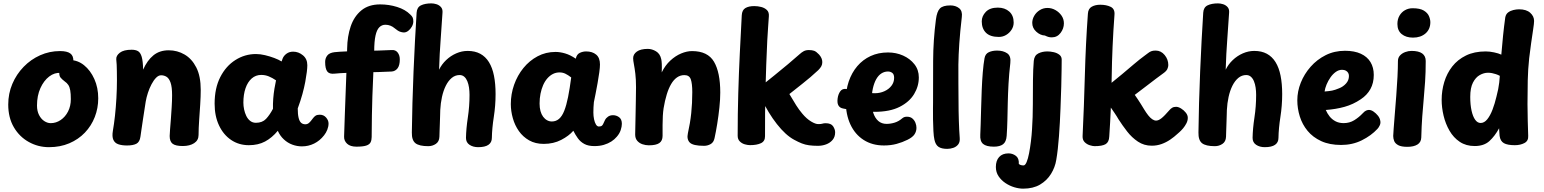

<svg xmlns="http://www.w3.org/2000/svg" viewBox="-20 -853 9125 1135"><path d="M269.7 17Q205.3 17 150.2 -13.7Q95 -44.3 61.8 -100.9Q28.7 -157.4 28.7 -235Q28.7 -299.9 52.9 -357Q77.1 -414.1 119.7 -457.9Q162.2 -501.8 217.4 -526.4Q272.7 -551.1 334.7 -551.1Q376.7 -551.1 395.9 -536.8Q415.2 -522.6 413.7 -490Q412.9 -453.9 403.8 -437.7Q394.8 -421.6 380.1 -421Q369.2 -420.4 360.3 -420.8Q351.4 -421.2 338.4 -422Q303 -425.1 270.9 -400.8Q238.9 -376.4 218.8 -331.9Q198.7 -287.3 198.7 -229Q198.7 -196.6 210.9 -172.9Q223.1 -149.3 241.8 -137.2Q260.6 -125 279.7 -125Q311.1 -125 338.4 -143.3Q365.7 -161.7 382.2 -193.8Q398.7 -226 398.7 -267Q398.7 -299 395.2 -318.9Q391.8 -338.9 383.7 -350.9Q375.7 -362.9 362 -372.2Q347.4 -383.2 337.7 -394.7Q328 -406.1 331.1 -434.7Q335 -461.7 350.2 -479.8Q365.4 -498 392.7 -498Q438.8 -498 476.7 -467.6Q514.6 -437.2 537.6 -386Q560.7 -334.8 560.7 -272Q560.7 -213.4 540.3 -161.3Q520 -109.1 481.7 -68.9Q443.3 -28.8 389.6 -5.9Q335.8 17 269.7 17Z M667.3 -502Q665.6 -523.7 688.3 -541.3Q711 -559 758.4 -559Q781.4 -559 795.8 -550.7Q810.2 -542.3 817.7 -517.1Q825.1 -491.8 826.1 -441.3Q850.2 -496 886.8 -525.8Q923.4 -555.7 977.3 -555.7Q1028.2 -555.7 1071.2 -530.6Q1114.2 -505.6 1140.4 -454.2Q1166.6 -402.9 1166.6 -322Q1166.6 -282.9 1163.6 -236.2Q1160.6 -189.4 1157.3 -142.7Q1154 -96 1153.8 -55.1Q1153.8 -23.7 1127.7 -6.7Q1101.7 10.2 1060.4 10.2Q1017.9 10.2 1000.4 -3.2Q983 -16.7 983 -48.9Q983 -63.4 985.4 -89.7Q987.8 -116 990.2 -149.7Q992.6 -183.4 994.9 -219.7Q997.3 -256 997.3 -290Q997.3 -339.2 988.3 -364.6Q979.3 -389.9 964.8 -398.9Q950.2 -408 932.3 -408Q917 -408 902.6 -393.3Q888.2 -378.6 875.7 -354.9Q863.2 -331.3 854.4 -304.3Q845.6 -277.2 841.3 -252Q831.3 -187 825.1 -146.9Q818.9 -106.8 815.7 -83.4Q812.4 -60.1 810.2 -45Q805.9 -13.7 786.3 -3.3Q766.8 7 730.3 7Q700.7 7 679.8 -0.1Q659 -7.1 650.2 -26.2Q641.4 -45.2 647.3 -80Q654.2 -119 659.7 -168.9Q665.1 -218.9 668.2 -273.4Q671.3 -328 671.3 -379Q671.3 -410 670.8 -431.5Q670.3 -453 669.8 -470Q669.3 -487 667.3 -502Z M1248.7 -240Q1248.7 -332 1282.2 -397.4Q1315.7 -462.9 1371.6 -498.2Q1427.4 -533.6 1493.2 -533.6Q1518.8 -533.6 1546.8 -526.8Q1574.9 -520.1 1600.9 -510.4Q1626.9 -500.7 1644.6 -489.7L1651.1 -507.7Q1657.4 -523.6 1673.7 -535.6Q1690 -547.6 1713.1 -547.6Q1744.8 -547.6 1770.7 -526.1Q1796.7 -504.7 1796.7 -467.6Q1796.7 -451.8 1793.7 -427.2Q1790.7 -402.6 1784.6 -369.3Q1778.4 -336 1767.6 -296.4Q1756.7 -256.9 1740.1 -212Q1740.1 -177.6 1745.2 -156.7Q1750.2 -135.9 1760.1 -127.1Q1770 -118.3 1785.1 -118.3Q1797.6 -118.3 1807.2 -126.9Q1816.9 -135.4 1827.3 -150.4Q1837 -163.9 1846.1 -169.4Q1855.1 -174.9 1870.4 -174.9Q1893.4 -174.9 1907.8 -158.1Q1922.2 -141.3 1922.2 -123Q1922.2 -105 1914.9 -86.4Q1907.6 -67.9 1895.7 -53Q1871 -21.3 1837.2 -4.5Q1803.4 12.3 1764.6 12.3Q1736.2 12.3 1708.3 2.1Q1680.4 -8.1 1657.9 -29.1Q1635.3 -50 1622.2 -79.9Q1587.9 -38.3 1546.9 -16.5Q1506 5.3 1451.3 5.3Q1392.2 5.3 1346.4 -25.6Q1300.7 -56.4 1274.7 -111.7Q1248.7 -167 1248.7 -240ZM1418.7 -246Q1418.7 -227.1 1422.9 -206.4Q1427.2 -185.8 1435.9 -167.7Q1444.7 -149.6 1459 -138.3Q1473.3 -127.1 1492.7 -127.1Q1530.8 -127.1 1552.8 -150.4Q1574.8 -173.8 1593.7 -210Q1592.9 -238.9 1595.2 -269.5Q1597.6 -300.1 1602.3 -328.6Q1607 -357.1 1611.7 -378.1Q1589.4 -393.1 1568.6 -401.6Q1547.8 -410.1 1524.1 -410.1Q1491.8 -410.1 1467.9 -389.2Q1444.1 -368.2 1431.4 -331.3Q1418.7 -294.4 1418.7 -246Z M2405.1 -767.3Q2414.7 -758.8 2419 -750.2Q2423.3 -741.6 2423.3 -726.6Q2423.3 -710.9 2414.7 -695.7Q2406.1 -680.4 2393.5 -670.8Q2380.9 -661.1 2367.6 -661.1Q2357.3 -661.1 2344.7 -665.6Q2332.1 -670.1 2312.8 -686.1Q2302.1 -695.4 2288.2 -701.1Q2274.3 -706.7 2258.3 -706.7Q2237.4 -706.7 2222.4 -691.9Q2207.4 -677.1 2199.8 -642.5Q2192.1 -607.9 2192.1 -548Q2192.1 -524 2188.4 -456.4Q2184.8 -388.9 2181.3 -284.4Q2177.8 -179.9 2177.1 -43Q2177.1 -24.6 2170.6 -11.6Q2164.1 1.4 2144.7 7.7Q2125.2 14 2087.1 14Q2050.7 14 2031.9 -3.4Q2013.1 -20.9 2014.1 -46Q2016.1 -111.1 2018.6 -179.9Q2021.1 -248.7 2023.6 -314.1Q2026.1 -379.6 2028.1 -433.3Q2030.1 -487 2031.1 -522.5Q2032.1 -558 2032.1 -566Q2033.1 -638 2053.1 -697Q2073.1 -756 2116.1 -791.5Q2159.1 -827 2227.1 -827Q2279.2 -827 2327.7 -811.8Q2376.2 -796.6 2405.1 -767.3ZM1958.1 -417.6Q1927 -414 1914.6 -430.5Q1902.1 -447 1902.1 -487Q1902.1 -508.4 1914.6 -524.7Q1927 -541 1958.1 -544.6Q1986.4 -547.6 2029.6 -549.2Q2072.7 -550.8 2121.6 -551.9Q2170.4 -553 2216.5 -554.1Q2262.6 -555.2 2295.4 -557.2Q2317.9 -559 2330.7 -542.7Q2343.4 -526.4 2343.4 -502Q2343.4 -466.7 2330.3 -449.3Q2317.1 -432 2295.4 -430.2Q2262.6 -428.2 2217.5 -427.1Q2172.4 -426 2124.6 -425Q2076.7 -424 2032.7 -422.4Q1988.7 -420.8 1958.1 -417.6Z M2442.8 -778Q2444.8 -809.9 2468.7 -821.4Q2492.6 -833 2530.2 -833Q2544.3 -833 2560.2 -828.1Q2576 -823.2 2586.8 -811.1Q2597.6 -799 2595.8 -778Q2591.6 -706.1 2585.1 -622.1Q2578.6 -538 2575.6 -441Q2591.1 -472.9 2617.4 -497.9Q2643.7 -523 2676.8 -537.5Q2710 -552 2744.6 -552Q2787.7 -552 2818.9 -535.2Q2850.2 -518.3 2870.4 -485.6Q2890.7 -452.8 2900.1 -405.3Q2909.6 -357.8 2909.6 -297Q2909.6 -228.9 2899.1 -161.8Q2888.6 -94.7 2887.6 -38Q2887.6 -11 2867.4 3Q2847.3 17 2806.6 17Q2776.6 17 2755.6 3Q2734.6 -11 2734.6 -38Q2735.6 -92.9 2745.6 -158.5Q2755.6 -224.1 2755.6 -292Q2755.6 -314.4 2752.6 -335.2Q2749.6 -355.9 2742.7 -372.7Q2735.9 -389.4 2724.5 -399.4Q2713.1 -409.4 2697.1 -409.4Q2671 -409.4 2650.4 -392.4Q2629.9 -375.3 2615.3 -346.1Q2600.8 -316.9 2592.7 -279.9Q2584.6 -242.9 2582.6 -203Q2582.6 -192.6 2581.7 -170.7Q2580.8 -148.9 2580.2 -123.9Q2579.6 -99 2578.6 -77.6Q2577.6 -56.1 2577.6 -44.9Q2576.6 -15.9 2556.4 -2.4Q2536.3 11.1 2511.6 11.1Q2458.3 11.1 2435.9 -6.4Q2413.6 -23.9 2414.6 -69.9Q2415.6 -151.9 2418.1 -243.9Q2420.6 -335.9 2424.6 -430Q2428.6 -524.1 2433.2 -612.9Q2437.8 -701.7 2442.8 -778Z M2999.7 -238Q2999.7 -297 3019.2 -352.2Q3038.7 -407.3 3074.2 -451Q3109.8 -494.7 3158 -520.3Q3206.2 -546 3263.7 -546Q3290.7 -546 3320.7 -537.2Q3350.8 -528.4 3383.7 -506.1Q3389 -531.8 3407.3 -540.4Q3425.6 -549 3444.6 -549Q3481.8 -549 3504.2 -530.2Q3526.7 -511.4 3526.7 -472.1Q3526.7 -454.9 3522.7 -425.4Q3518.7 -396 3512.7 -362.4Q3506.7 -328.9 3500.7 -298.4Q3494.7 -268 3490.7 -249Q3487.7 -219 3487.7 -188Q3487.7 -167 3491.7 -147.9Q3495.7 -128.8 3503 -116.9Q3510.3 -105.1 3520.2 -105.1Q3533.4 -105.1 3539 -110.7Q3544.6 -116.3 3548 -125.3Q3551.4 -134.3 3556.4 -143.3Q3562.4 -155.3 3574.6 -163.7Q3586.7 -172 3603.7 -172Q3623.6 -172 3639.8 -160.1Q3656.1 -148.1 3656.1 -121.1Q3656.1 -105.2 3649.3 -84.2Q3642.4 -63.2 3626.2 -44.8Q3612.9 -28.8 3593.7 -16.4Q3574.4 -4.1 3549.8 3.2Q3525.1 10.6 3494.1 10.6Q3457.4 10.6 3434.2 -2.1Q3410.9 -14.7 3396 -35.6Q3381.1 -56.4 3369.2 -80.1Q3343.2 -49.7 3297.7 -26.1Q3252.1 -2.4 3194.1 -2.4Q3144.6 -2.4 3107.9 -23.3Q3071.2 -44.2 3047.3 -78.2Q3023.4 -112.2 3011.6 -154.1Q2999.7 -196 2999.7 -238ZM3169.7 -241Q3169.7 -216 3175.1 -196.3Q3180.6 -176.6 3190.7 -162.9Q3200.9 -149.3 3214.1 -142.1Q3227.3 -134.9 3242.1 -134.9Q3267 -134.9 3284.9 -150.5Q3302.8 -166.1 3315.5 -198Q3328.2 -229.9 3338.1 -279.2Q3347.9 -328.4 3356.7 -395.2Q3337.7 -409.9 3321.9 -417.4Q3306.2 -424.9 3287.8 -424.9Q3266.4 -424.9 3248.2 -415.6Q3230 -406.2 3215.4 -389.4Q3200.8 -372.7 3190.7 -349.6Q3180.7 -326.6 3175.2 -299.1Q3169.7 -271.7 3169.7 -241Z M3739.8 -338Q3739.8 -383.9 3735.8 -417Q3731.8 -450.1 3727.3 -473Q3722.8 -495.9 3722.8 -509Q3722.8 -532.2 3744.7 -548.1Q3766.7 -564 3809.8 -564Q3834.2 -564 3858.2 -549.6Q3882.2 -535.2 3889 -503Q3891 -494.7 3892.1 -475.8Q3893.1 -457 3891.8 -425Q3912.3 -467 3942.7 -495Q3973 -523 4006.7 -537Q4040.3 -551 4070.8 -551Q4163.8 -551 4200.8 -488Q4237.8 -425 4237.8 -306Q4237.8 -266 4232.7 -217.4Q4227.6 -168.8 4219.9 -121.4Q4212.3 -74 4203.9 -36Q4198.6 -11.1 4180.6 -1.1Q4162.7 9 4142.2 9Q4076.7 9 4057.6 -10.3Q4038.6 -29.7 4046.4 -65Q4060 -125.4 4066.2 -184.2Q4072.4 -243 4072.4 -308Q4072.4 -359.2 4063.6 -384.1Q4054.8 -409 4025.8 -409Q4001.4 -409 3981.8 -395.2Q3962.2 -381.4 3947.3 -355.9Q3932.3 -330.3 3921.3 -294.1Q3910.2 -257.9 3902.8 -213Q3899.8 -193 3898.3 -168.3Q3896.8 -143.6 3896.8 -114.3Q3896.8 -85 3896.8 -50Q3896.8 -20.9 3877.7 -7.4Q3858.6 6 3815.8 6Q3796.6 6 3777.9 -0.3Q3759.2 -6.6 3747 -20.7Q3734.8 -34.9 3734.8 -58Q3734.8 -75.4 3735.8 -108.1Q3736.8 -140.7 3737.3 -180.7Q3737.8 -220.8 3738.8 -261.9Q3739.8 -303 3739.8 -338Z M4364.9 -762.8Q4366.7 -793.9 4386.4 -805.4Q4406.1 -817 4438.7 -817Q4460 -817 4480.2 -811.7Q4500.4 -806.4 4513.7 -793.6Q4526.9 -780.7 4525.1 -757.1Q4523.7 -731.3 4520.7 -693.2Q4517.7 -655 4515.7 -614Q4508.7 -469 4505.2 -326.1Q4501.7 -183.1 4502.4 -47.7Q4502.7 -18.1 4478.4 -6.6Q4454.2 5 4413.7 5Q4399.8 5 4382.7 0.1Q4365.6 -4.8 4353.1 -17.3Q4340.7 -29.8 4340.7 -50.8Q4340.7 -179.8 4344.2 -300.8Q4347.7 -421.8 4353.3 -536.9Q4358.9 -652 4364.9 -762.8ZM4707.2 -533Q4718.1 -543.1 4730.7 -550.1Q4743.2 -557.1 4761.6 -557.1Q4780.7 -557.1 4793.1 -552.6Q4805.4 -548 4821.8 -530.7Q4841 -509.3 4841 -485.9Q4841 -472.2 4835.3 -461.5Q4829.6 -450.8 4817.1 -438.3Q4771.1 -395.3 4723.7 -358.3Q4676.2 -321.3 4646.4 -297.1Q4670.2 -256.4 4686.9 -230.1Q4703.7 -203.7 4722.9 -181Q4748 -150.9 4774.8 -134.8Q4801.6 -118.7 4818.4 -119.4Q4834.1 -119.4 4841.8 -122Q4849.6 -124.6 4860.6 -124.6Q4893.1 -124.6 4905 -106.3Q4916.9 -88.1 4916.9 -70.8Q4916.9 -43.8 4901.8 -25.9Q4886.7 -8.1 4863.7 0.4Q4840.7 9 4815.1 9Q4785.2 9 4762.6 5.8Q4740 2.7 4719.9 -5.2Q4699.8 -13.1 4674.4 -26.9Q4623.9 -54.1 4572.6 -119.6Q4521.2 -185 4481.2 -270L4486.2 -350Q4516.2 -374 4557.2 -407Q4598.2 -440 4638.7 -474Q4679.2 -508 4707.2 -533Z M4956.2 -213.6Q4941.8 -218.4 4935.1 -232.1Q4928.4 -245.7 4931.6 -271.1Q4934.9 -295.9 4947 -312.9Q4959.1 -330 4981.8 -327.2Q4986.7 -327 5008.8 -320.7Q5031 -314.4 5067.8 -308.2Q5104.6 -301.9 5151.6 -301.9Q5181.7 -301.9 5207.8 -313.6Q5233.9 -325.2 5249.7 -345.8Q5265.6 -366.3 5265.6 -393Q5265.6 -413.7 5254.7 -422Q5243.8 -430.3 5229.2 -430.3Q5208.3 -430.3 5190.5 -419Q5172.7 -407.7 5159.9 -385.1Q5147.1 -362.6 5139.8 -329.7Q5132.6 -296.9 5132.6 -253.9Q5132.6 -215 5142.6 -184.8Q5152.7 -154.7 5172.2 -137.7Q5191.8 -120.7 5220.8 -120.7Q5244.9 -120.7 5269 -128.2Q5293.1 -135.8 5312.9 -153.1Q5318.9 -158.1 5325.3 -160.6Q5331.7 -163.1 5341 -163.1Q5361.6 -163.1 5373.8 -152.4Q5386 -141.8 5391.8 -126.7Q5397.6 -111.7 5397.6 -97.3Q5397.6 -76.7 5386.3 -59.2Q5375.1 -41.7 5344.6 -26.7Q5313.8 -11.4 5279.9 -2.3Q5246.1 6.9 5205.4 6.9Q5136.4 6.9 5085.5 -25.7Q5034.6 -58.2 5007.1 -117.3Q4979.6 -176.4 4979.6 -255.9Q4979.6 -318.9 4997.2 -371.1Q5014.9 -423.2 5047.8 -461.9Q5080.8 -500.6 5126.6 -521.7Q5172.4 -542.9 5229.6 -542.9Q5277.3 -542.9 5318.5 -524.6Q5359.7 -506.2 5385.6 -473.2Q5411.6 -440.1 5411.6 -395.3Q5411.6 -343.2 5383.6 -296.8Q5355.7 -250.4 5297.9 -221.2Q5240.1 -191.9 5149.6 -191.9Q5127.6 -191.9 5097 -194.2Q5066.4 -196.4 5036.3 -200.2Q5006.1 -204 4984.2 -207.7Q4962.2 -211.4 4956.2 -213.6Z M5495.7 -247Q5495.7 -370 5496.2 -493Q5496.7 -616 5512.7 -738Q5518.7 -784.8 5536.2 -802.9Q5553.7 -821 5598 -821Q5629 -821 5649.7 -804.6Q5670.3 -788.1 5665.8 -753Q5655.6 -665.4 5650.9 -596.7Q5646.2 -527.9 5645.4 -470.6Q5644.7 -413.2 5645.5 -361.6Q5646.3 -310 5646.3 -257Q5646.3 -196.3 5648.2 -138.6Q5650 -80.9 5653.4 -37Q5655.2 -13.1 5644.3 0.8Q5633.4 14.7 5615.9 20.8Q5598.4 27 5579.4 27Q5545.4 27 5527.8 14.8Q5510.1 2.7 5503.8 -27.4Q5499.6 -45.8 5497.8 -78.8Q5496.1 -111.8 5495.5 -146.9Q5494.9 -182.1 5495.3 -210.1Q5495.7 -238 5495.7 -247Z M5800 -509Q5804.6 -534.7 5825.2 -544.3Q5845.9 -554 5874.3 -554Q5910.3 -554 5933.9 -538Q5957.6 -522 5952.4 -480Q5945 -415.3 5941.8 -357.3Q5938.6 -299.2 5937.4 -246.3Q5936.3 -193.4 5935.2 -144.7Q5934.1 -96 5930.9 -50Q5928.3 -14.4 5909.5 -0.2Q5890.7 14 5855.3 14Q5810.3 14 5791.3 -2.4Q5772.3 -18.9 5774.9 -57Q5776.1 -76.1 5777.2 -116.8Q5778.3 -157.4 5779.8 -210.7Q5781.3 -263.9 5783.4 -319.8Q5785.6 -375.8 5789.7 -425.4Q5793.8 -475.1 5800 -509ZM5783.6 -726.7Q5783.6 -757.8 5807.6 -782.9Q5831.7 -808 5878.6 -808Q5920 -808 5946.2 -784.7Q5972.3 -761.4 5972.3 -719.8Q5972.3 -696.6 5959.7 -677.1Q5947 -657.7 5927.4 -646.2Q5907.8 -634.7 5884.6 -634.7Q5833.4 -634.7 5808.5 -659.4Q5783.6 -684.2 5783.6 -726.7Z M6091.2 -493.8Q6094.8 -525.9 6118.3 -537.4Q6141.8 -549 6171.8 -549Q6188.4 -549 6208.8 -544.6Q6229.1 -540.2 6243.6 -528.5Q6258.1 -516.8 6256.1 -493.8Q6256.1 -481.8 6255.6 -441.4Q6255.1 -401 6253.6 -342Q6252.1 -283 6249.1 -212Q6246.1 -130 6240.1 -48Q6234.1 34 6224.1 92Q6217.1 136 6192.9 175.1Q6168.8 214.1 6128.1 238.2Q6087.4 262.2 6028 262.2Q6004 262.2 5976.4 254.1Q5948.8 245.9 5924 229.4Q5899.2 212.9 5883.1 189.1Q5867 165.2 5867 134.1Q5867 96.4 5886.4 75.1Q5905.8 53.7 5941.9 53.7Q5966 53.7 5985.3 68.3Q6004.7 82.9 6002.7 115.9Q6011.7 124.9 6030.7 124.9Q6040.3 124.9 6048.8 105.1Q6057.2 85.2 6063.4 52.7Q6069.6 20.2 6074.2 -16.9Q6078.8 -54.1 6080.8 -89Q6085.6 -160 6085.6 -234.7Q6085.6 -309.4 6086.3 -377.6Q6087 -445.8 6091.2 -493.8ZM6197.2 -632.1Q6186.3 -632.1 6176.9 -634.9Q6167.6 -637.7 6156.9 -643Q6129.8 -644 6105.9 -665.6Q6082.1 -687.1 6082.1 -717.8Q6082.1 -739.3 6093.8 -759.6Q6105.4 -779.9 6126.1 -792.9Q6146.8 -806 6172.1 -806Q6197.2 -806 6219.3 -793.4Q6241.3 -780.9 6255.3 -760.6Q6269.2 -740.3 6269.2 -715Q6269.2 -684.3 6249.4 -658.2Q6229.7 -632.1 6197.2 -632.1Z M6411.1 -772.3Q6413.1 -801.9 6433.9 -813.4Q6454.7 -825 6484.1 -825Q6520 -825 6545.5 -812.7Q6571 -800.3 6568.2 -766.1Q6554.2 -577.1 6551.7 -396.4Q6549.1 -215.7 6537.3 -45.6Q6535.8 -12.9 6515.8 -0.9Q6495.8 11 6450.1 11Q6440.1 11 6422.6 5.7Q6405.1 0.4 6392 -12.6Q6378.9 -25.6 6379.7 -48.1Q6388.1 -222.9 6393.1 -408.4Q6398.1 -593.9 6411.1 -772.3ZM6746.7 -524.1Q6758.7 -532.6 6766.9 -539.2Q6775.2 -545.9 6785.1 -550Q6794.9 -554.1 6811.6 -554.1Q6843 -554.1 6864.7 -527.9Q6886.4 -501.8 6886.4 -468.2Q6886.4 -457.7 6880.7 -444.8Q6874.9 -431.9 6853 -416.9Q6841.2 -408.7 6814.1 -388.2Q6787 -367.7 6753.5 -341.9Q6720 -316.2 6688.1 -292.2Q6697.7 -279 6706.4 -265.6Q6715.1 -252.1 6724 -238.3Q6732.9 -224.4 6743.1 -207.1Q6755.6 -186.6 6767.5 -171.4Q6779.4 -156.3 6791.3 -148.2Q6803.1 -140.1 6814.2 -140.1Q6828.2 -140.1 6845.6 -153.6Q6863 -167.1 6895 -204.1Q6900 -210.1 6909.1 -215.8Q6918.1 -221.6 6932.3 -221.6Q6945.7 -221.6 6961.8 -211.8Q6977.9 -202 6989.7 -187.2Q7001.6 -172.3 7001.6 -156.7Q7001.6 -139.8 6993.3 -123.8Q6985.1 -107.8 6974.1 -94.7Q6963 -81.7 6953.4 -73Q6943.8 -64.3 6941 -62.1Q6922 -44.2 6898 -27.8Q6874 -11.4 6846.7 -1.6Q6819.3 8.3 6788.4 8.3Q6743 8.3 6706.9 -15.8Q6670.8 -39.9 6642.9 -75.9Q6615 -111.9 6592.2 -147.6Q6583.3 -163.6 6567.6 -186.6Q6551.9 -209.6 6537.2 -230.9Q6522.6 -252.2 6515.3 -259.6Q6503.1 -275.2 6498 -285Q6492.9 -294.8 6492.9 -302.8Q6492.9 -316.1 6508.2 -330.1Q6523.4 -344.1 6550.4 -363.1Q6578.4 -385.1 6613.2 -414.5Q6647.9 -443.9 6683.2 -473.7Q6718.4 -503.6 6746.7 -524.1Z M7092.8 -778Q7094.8 -809.9 7118.7 -821.4Q7142.6 -833 7180.2 -833Q7194.3 -833 7210.2 -828.1Q7226 -823.2 7236.8 -811.1Q7247.6 -799 7245.8 -778Q7241.6 -706.1 7235.1 -622.1Q7228.6 -538 7225.6 -441Q7241.1 -472.9 7267.4 -497.9Q7293.7 -523 7326.8 -537.5Q7360 -552 7394.6 -552Q7437.7 -552 7468.9 -535.2Q7500.2 -518.3 7520.4 -485.6Q7540.7 -452.8 7550.1 -405.3Q7559.6 -357.8 7559.6 -297Q7559.6 -228.9 7549.1 -161.8Q7538.6 -94.7 7537.6 -38Q7537.6 -11 7517.4 3Q7497.3 17 7456.6 17Q7426.6 17 7405.6 3Q7384.6 -11 7384.6 -38Q7385.6 -92.9 7395.6 -158.5Q7405.6 -224.1 7405.6 -292Q7405.6 -314.4 7402.6 -335.2Q7399.6 -355.9 7392.7 -372.7Q7385.9 -389.4 7374.5 -399.4Q7363.1 -409.4 7347.1 -409.4Q7321 -409.4 7300.4 -392.4Q7279.9 -375.3 7265.3 -346.1Q7250.8 -316.9 7242.7 -279.9Q7234.6 -242.9 7232.6 -203Q7232.6 -192.6 7231.7 -170.7Q7230.8 -148.9 7230.2 -123.9Q7229.6 -99 7228.6 -77.6Q7227.6 -56.1 7227.6 -44.9Q7226.6 -15.9 7206.4 -2.4Q7186.3 11.1 7161.6 11.1Q7108.3 11.1 7085.9 -6.4Q7063.6 -23.9 7064.6 -69.9Q7065.6 -151.9 7068.1 -243.9Q7070.6 -335.9 7074.6 -430Q7078.6 -524.1 7083.2 -612.9Q7087.8 -701.7 7092.8 -778Z M7908.2 3.9Q7839.2 3.9 7790 -18.9Q7740.8 -41.7 7709.6 -79.6Q7678.4 -117.4 7663.7 -164.7Q7649 -212 7649 -260Q7649 -312.6 7669.5 -364.1Q7690 -415.7 7727.7 -458.4Q7765.3 -501.2 7816.8 -527Q7868.3 -552.8 7931.1 -552.8Q7986.6 -552.8 8024.5 -535.3Q8062.4 -517.8 8081.7 -485.8Q8101 -453.9 8101 -410Q8101 -362.6 8081.2 -326.6Q8061.3 -290.7 8024.1 -266.1Q7979.3 -235.8 7928.2 -221.5Q7877 -207.2 7817.3 -202.9Q7826.1 -182.4 7839.8 -164.9Q7853.6 -147.4 7874.3 -136.3Q7895 -125.2 7923.1 -125.2Q7957.8 -125.2 7985.7 -142.4Q8013.6 -159.7 8035.4 -183Q8046.9 -195.7 8055.9 -199.4Q8065 -203.2 8072 -203.2Q8085.6 -203.2 8099.8 -193.3Q8114.1 -183.4 8125.6 -169.2Q8137 -154.9 8139.3 -139.8Q8142.7 -125.6 8136.2 -111.8Q8129.7 -98.1 8122.7 -91.1Q8085.7 -51.1 8030.3 -23.6Q7975 3.9 7908.2 3.9ZM7810.2 -312.1Q7837 -314.1 7854.3 -317.4Q7871.6 -320.8 7896.1 -331.1Q7919.8 -340.2 7937 -359.3Q7954.2 -378.3 7954.2 -404Q7954.2 -414.1 7949.7 -422.1Q7945.1 -430.1 7936.1 -435.3Q7927.1 -440.4 7913.3 -440.4Q7893.8 -440.4 7876.1 -427.6Q7858.3 -414.7 7844.7 -395Q7831 -375.3 7821.9 -353.3Q7812.9 -331.2 7810.2 -312.1Z M8243.8 -491.7Q8243.8 -511.9 8256.1 -525.2Q8268.4 -538.4 8287.1 -545.3Q8305.8 -552.1 8323.8 -552.1Q8366.3 -552.1 8387.2 -537.1Q8408.1 -522 8408.1 -492.4Q8408.1 -424.3 8404.4 -370.7Q8400.8 -317 8396.2 -267.6Q8391.7 -218.1 8387.6 -163.9Q8383.6 -109.8 8381.8 -40.4Q8381 -12.1 8359.1 1.4Q8337.1 15 8299.4 15Q8263.9 15 8245.7 5.2Q8227.6 -4.6 8221.7 -19.3Q8215.9 -34.1 8215.9 -49.1Q8215.9 -58.1 8218.6 -93.1Q8221.2 -128.1 8225.3 -178.8Q8229.3 -229.6 8233.9 -286.9Q8238.4 -344.2 8241.1 -397.9Q8243.8 -451.6 8243.8 -491.7ZM8240.7 -711.2Q8240.7 -739.1 8252.8 -760.1Q8265 -781.1 8285.4 -792.7Q8305.8 -804.3 8330.6 -804.3Q8374.2 -804.3 8396.7 -790.6Q8419.2 -776.8 8427.3 -757.7Q8435.4 -738.6 8435.4 -721.8Q8435.4 -680 8406.8 -655.3Q8378.1 -630.6 8333 -630.6Q8291.7 -630.6 8266.2 -651.3Q8240.7 -672 8240.7 -711.2Z M8502.3 -263Q8502.3 -317 8517.7 -368.2Q8533.1 -419.3 8564.9 -460Q8596.7 -500.7 8645.9 -524.8Q8695.1 -549 8762.8 -549Q8786.4 -549 8812.6 -543.3Q8838.8 -537.7 8855 -530Q8860 -589 8865.3 -642.2Q8870.7 -695.3 8878.3 -750.1Q8881.9 -769.4 8895.1 -779.4Q8908.3 -789.4 8926 -793.7Q8943.7 -798 8959.9 -798Q9002.6 -798 9025.6 -777.6Q9048.7 -757.1 9048.7 -729.1Q9048.7 -715.1 9043.2 -679.3Q9037.7 -643.6 9031.2 -597.8Q9024.7 -552 9019.7 -509Q9012.7 -444 9011.2 -377.5Q9009.7 -311 9009.7 -238Q9009.7 -187 9011.2 -138.6Q9012.7 -90.1 9013.9 -49.7Q9015.7 -20.1 8991.6 -7.4Q8967.4 5.3 8934.9 5.3Q8891.8 5.3 8870.4 -6.6Q8849 -18.6 8844.9 -49.7Q8844.1 -58.4 8843.6 -66.6Q8843.1 -74.7 8842.6 -81.9Q8842.1 -89.2 8841.9 -94.8Q8816.9 -48.6 8784.6 -19.1Q8752.2 10.3 8697.7 10.3Q8646.4 10.3 8609.3 -14.6Q8572.2 -39.4 8548.7 -80.3Q8525.1 -121.2 8513.7 -169.1Q8502.3 -217 8502.3 -263ZM8671.3 -280.2Q8671.3 -233.7 8679 -198.9Q8686.7 -164.1 8700.4 -145.1Q8714.1 -126 8732.7 -126Q8754.2 -126 8771.8 -147.7Q8789.3 -169.3 8802.9 -204.7Q8816.4 -240.1 8826.1 -281.4Q8832.6 -305.7 8836.5 -325.8Q8840.4 -346 8842.7 -365.4Q8844.9 -384.9 8846.1 -404.7Q8834.4 -410.9 8822.9 -414.7Q8811.4 -418.6 8799.8 -420.8Q8788.2 -423 8776.1 -423Q8751.8 -423 8727.6 -409.4Q8703.3 -395.8 8687.3 -364.7Q8671.3 -333.7 8671.3 -280.2Z"/></svg>

Font: Playpen Sans Hebrew
Style: Regular
Weight: 400
Designer: Tom Grace, Laura Meseguer, Veronika Burian, José Scaglione
Foundry: TypeTogether
Version: Version 2.000